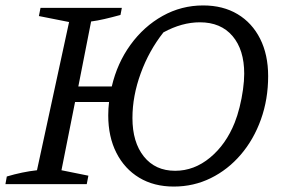

<svg xmlns="http://www.w3.org/2000/svg" viewBox="-31 -677 1046 706"><path d="M-11 0 -6 -28Q51 -45 105 -51L223 -596L112 -618L118 -648H417L412 -622Q379 -613 353 -607Q327 -601 304 -598L257 -359H380Q400 -445 449 -512.5Q498 -580 567 -618.5Q636 -657 716 -657Q789 -657 842.5 -625Q896 -593 925.5 -534.5Q955 -476 955 -397Q955 -312 928.5 -238Q902 -164 854.5 -108.5Q807 -53 744 -22Q681 9 608 9Q535 9 481 -23.5Q427 -56 397 -115Q367 -174 367 -253Q367 -278 370 -302H245L195 -51L294 -31L288 0ZM613 -49Q683 -49 741.5 -97.5Q800 -146 832 -226Q842 -251 850 -283Q858 -315 862.5 -347.5Q867 -380 867 -406Q867 -494 824 -544.5Q781 -595 704 -595Q638 -595 570 -558Q517 -491 486.5 -407.5Q456 -324 456 -243Q456 -154 498 -101.5Q540 -49 613 -49Z"/></svg>

Font: Piazzolla
Style: Italic
Weight: 400
Italic angle: -11.3°
Designer: Juan Pablo del Peral
Foundry: Huerta Tipografica
Version: Version 1.330